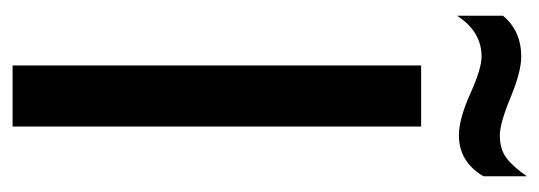

<svg xmlns="http://www.w3.org/2000/svg" viewBox="-296 -561 857 305"><g transform="rotate(90 132.5 -408.5)"><path d="M181 0H84V-649H181ZM70 -808Q94 -808 135 -791Q176 -774 195 -774Q217 -774 231 -784.5Q245 -795 260 -817V-748Q237 -709 195 -709Q169 -709 129 -727Q89 -745 70 -745Q30 -745 5 -706V-779Q29 -808 70 -808Z"/></g></svg>

Font: Play
Style: Regular
Weight: 400
Designer: Jonas Hecksher
Foundry: Jonas Hecksher, Playtypeª, e-types AS
Version: Version 1.002